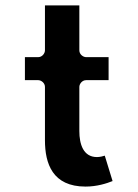

<svg xmlns="http://www.w3.org/2000/svg" viewBox="-20 -699 510 709"><path d="M146 -513C146 -502.3 136.1 -488 121 -488H72V-403H121C131.7 -403 146 -393.1 146 -378V-181C146 -94.9 173.9 -10 296 -10C337.7 -10 374.1 -21.6 395.7 -30.4L366.9 -124.2C361.2 -122.2 348.8 -119 338 -119C287.6 -119 273 -166.6 273 -215V-378C273 -388.7 282.9 -403 298 -403H381V-488H298C287.3 -488 273 -497.9 273 -513V-679H146Z"/></svg>

Font: Hussar Ekologiczny
Style: Regular
Weight: 400
Foundry: Cannot Into Space Fonts
Version: Version 0.97